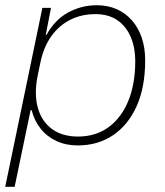

<svg xmlns="http://www.w3.org/2000/svg" viewBox="-23 -547 629 734"><path d="M-3 167 139 -517H172L152 -414H155Q187 -472 238 -499.5Q289 -527 347 -527Q389 -527 423 -512Q457 -497 481.5 -469Q506 -441 519 -402.5Q532 -364 532 -316Q532 -214 499.5 -141.5Q467 -69 409 -30Q351 9 274 9Q229 9 192.5 -8Q156 -25 132 -55.5Q108 -86 98 -126H94L33 167ZM275 -25Q344 -25 393 -61.5Q442 -98 468 -162.5Q494 -227 494 -312Q494 -367 476 -407.5Q458 -448 424.5 -470.5Q391 -493 342 -493Q288 -493 245 -471Q202 -449 173.5 -409Q145 -369 133 -315L121 -258Q107 -188 121.5 -135.5Q136 -83 175.5 -54Q215 -25 275 -25Z"/></svg>

Font: Mona Sans
Style: Italic
Weight: 200
Italic angle: -11.6951°
Designer: Deni Anggara
Foundry: GitHub
Version: Version 2.000